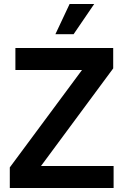

<svg xmlns="http://www.w3.org/2000/svg" viewBox="-20 -940 617 960"><path d="M29 -103 390 -590H57V-700H546V-598L185 -110H548V0H29ZM328 -920H451L348 -769H257Z"/></svg>

Font: Moderustic SemiBold
Style: Regular
Weight: 600
Designer: Tural Alisoy
Foundry: TAFT Foundry
Version: Version 2.120